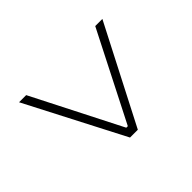

<svg xmlns="http://www.w3.org/2000/svg" viewBox="-120 -724 800 800"><g transform="rotate(45 280.0 -324.5)"><path d="M72 -79 503 -302V-348L72 -570V-528L463 -329V-320L72 -121Z"/></g></svg>

Font: Fixel Display ExtraLight
Style: Regular
Weight: 200
Designer: AlfaBravo + MacPaw
Foundry: Kyrylo Tkachov, Marchela Mozhyna, Serhii Makarenko, Maria Weinstein, Zakhar Kryvoshyya
Version: Version 1.211